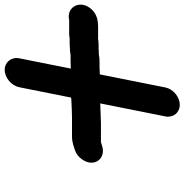

<svg xmlns="http://www.w3.org/2000/svg" viewBox="-4 -675 784 816"><g transform="rotate(-90 388.0 -267.0)"><path d="M424.2 44 479.9 -235H485.9C494 -235.7 502.1 -236 510.1 -236H534.1C544.8 -236 555.3 -237 565.7 -239H570.7C576.8 -239.7 583.2 -240 589.9 -240H605.9C613.9 -240 622.4 -240.7 631.3 -242C632.8 -242.7 634.8 -242.7 637.3 -242H678.3C711.1 -242 735.3 -247.8 755.1 -268.5C800.4 -315.9 767.3 -378.7 709.9 -365H665.9C653.3 -365.7 642.2 -365 632.5 -363H611.5C604.8 -363 598.1 -362.7 591.3 -362C581.3 -362 571.7 -361 562.7 -359H534.7C524.7 -359 514.6 -358.7 504.5 -358L548.2 -577C554.8 -610.3 532.5 -639 499.1 -639C465.6 -639 431.8 -610.3 425.2 -577L381.3 -357C379.9 -357 378.2 -356.7 376.1 -356C349.8 -354.9 322 -353 297.5 -353H214.5C201.8 -353 187.6 -350.3 171.9 -345L159.1 -341C142.7 -335.7 129.1 -325.3 118.4 -310C82 -258 122.8 -207.7 175.9 -225L188.7 -229C189.5 -229.7 190.6 -230 191.9 -230H272.9C295.3 -230 336.7 -233 356.5 -233L301.2 44C294.6 77.3 317.1 105 350.5 105C384 105 417.6 77.3 424.2 44Z"/></g></svg>

Font: Smoothie
Style: It
Weight: 400
Foundry: Cannot Into Space Fonts
Version: Version 0.8